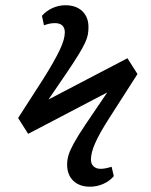

<svg xmlns="http://www.w3.org/2000/svg" viewBox="-20 -620 572 729"><path d="M321.8 88.9Q281.7 88.9 258.3 66.4Q234.9 43.9 234.9 4.9Q234.9 -13.2 240 -30.5Q245.1 -47.9 260 -75.4Q274.9 -103 305.4 -148.4Q335.9 -193.8 387.2 -269L86.9 -111.8L48.8 -171.9L142.1 -316.9Q165 -353 180.9 -381.1Q196.8 -409.2 206.8 -430.2Q216.8 -451.2 221.4 -467.5Q226.1 -483.9 226.1 -497.1Q226.1 -514.2 216.6 -523.2Q207 -532.2 189 -532.2Q179.2 -532.2 169.7 -530.5Q160.2 -528.8 147 -523.9L139.2 -560.1Q156.2 -579.1 179.7 -589.6Q203.1 -600.1 228 -600.1Q269 -600.1 292.5 -577.6Q315.9 -555.2 315.9 -517.1Q315.9 -502 313.5 -488.5Q311 -475.1 303 -457.5Q294.9 -439.9 278.1 -412.4Q261.2 -384.8 233.6 -344Q206.1 -303.2 164.1 -242.2L463.9 -398.9L502 -338.9L395 -171.9Q377 -144 363.5 -120.1Q350.1 -96.2 341.6 -77.1Q333 -58.1 329.1 -42Q325.2 -25.9 325.2 -14.2Q325.2 2 335.2 11.5Q345.2 21 361.8 21Q371.6 21 381.3 19Q391.1 17.1 403.8 13.2L412.1 48.8Q396 67.9 371.8 78.4Q347.7 88.9 321.8 88.9Z"/></svg>

Font: Literata
Style: Regular
Weight: 400
Designer: Latin by Veronika Burian and Jose Scaglione. Greek by Irene Vlachou. Cyrillic by Vera Evstafieva.
Foundry: TypeTogether
Version: Version 3.002